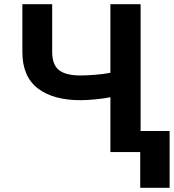

<svg xmlns="http://www.w3.org/2000/svg" viewBox="-20 -727 831 918"><path d="M229.5 -707V-478.5Q229.5 -418 261.7 -392.1Q293.9 -366.2 365.2 -366.2Q396 -366.2 436.8 -369.6Q477.5 -373 507.8 -378.9V-707H652.3V-100.6H791V170.9H650.4V0H507.8V-262.2Q477.1 -255.9 436 -252Q395 -248 365.2 -248Q233.4 -248 160.2 -304.9Q86.9 -361.8 86.9 -478.5V-707Z"/></svg>

Font: Pretendard
Style: Bold
Weight: 700
Designer: Base glyphs from Inter by Rasmus Andersson; Hangeul glyphs from Noto Sans CJK(Source Han Sans) by Jang Soo-young and Kan
Foundry: Kil Hyung-jin
Version: Version 1.309